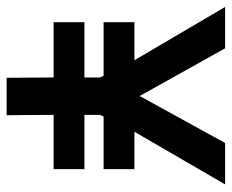

<svg xmlns="http://www.w3.org/2000/svg" viewBox="-80 -620 700 580"><g transform="rotate(90 270.0 -330.0)"><path d="M47 -386H162L1 -660H126L270 -402L412 -660H537L378 -386H491V-293H332L327 -282V-235H491V-142H327L328 0H215L214 -142H47V-235H214V-282L209 -293H47Z"/></g></svg>

Font: Panefresco 750wt
Style: Regular
Weight: 750
Foundry: Campivisivi & Chank Co
Version: Version 1.000